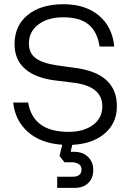

<svg xmlns="http://www.w3.org/2000/svg" viewBox="-20 -679 616 910"><path d="M324 -287.5 244 -297.5Q149.5 -308.5 99.2 -352Q49 -395.5 49 -470Q49 -557 111.2 -608Q173.5 -659 281 -659Q384.5 -659 448.5 -605.5Q512.5 -552 521.5 -458.5H452Q441.5 -528.5 399.8 -562.8Q358 -597 280 -597Q206.5 -597 161.8 -563Q117 -529 117 -472.5Q117 -427 149.5 -403Q182 -379 252 -369L330.5 -358Q534 -333.5 534 -175.5Q534 -95.5 476.2 -46.2Q418.5 3 322.5 7.5L315 40.5H331.5Q372 40.5 397 64.5Q422 88.5 422 126.5Q422 165.5 398.2 188.5Q374.5 211.5 334.5 211.5H251V158.5H324.5Q366.5 158.5 366.5 124Q366.5 108 353.5 99Q340.5 90 318.5 90H285.5L262 60L275 7Q172.5 0 112 -54Q51.5 -108 42.5 -193H113.5Q136.5 -54 305 -54Q376.5 -54 420.8 -86.8Q465 -119.5 465 -175Q465 -272 324 -287.5Z"/></svg>

Font: Overused Grotesk Book
Style: Regular
Weight: 375
Version: Version 0.004